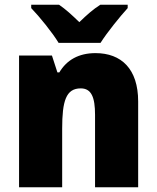

<svg xmlns="http://www.w3.org/2000/svg" viewBox="-20 -786 658 806"><path d="M226 -606H402C429 -649 484 -717 516 -752V-766H401C371 -747 345 -724 313 -693C281 -724 257 -746 228 -766H111V-752C145 -717 201 -648 226 -606ZM381 -563C310 -563 260 -534 229 -482H221L198 -553H60V0H241V-246C241 -362 257 -415 319 -415C364 -415 379 -377 379 -304V0H560V-360C560 -497 489 -563 381 -563Z"/></svg>

Font: Noto Sans Thai SemCond Blk
Style: Regular
Weight: 900
Width: 4
Designer: Monotype Design Team
Foundry: Monotype Imaging Inc.
Version: Version 2.002